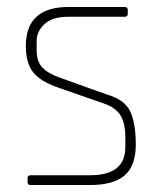

<svg xmlns="http://www.w3.org/2000/svg" viewBox="-20 -530 469 550"><path d="M238 0H68Q59 0 59 -8V-20Q59 -28 68 -28H238Q339 -28 339 -108V-138Q339 -175 326 -198Q313 -221 279 -233L147 -279Q95 -297 74.5 -323.5Q54 -350 54 -398Q54 -510 176 -510H337Q346 -510 346 -502V-490Q346 -482 337 -482H176Q130 -482 107.5 -461Q85 -440 85 -413V-386Q85 -354 101.5 -336.5Q118 -319 153 -307L284 -260Q337 -245 353 -211Q369 -177 369 -116Q369 -55 337 -27.5Q305 0 238 0Z"/></svg>

Font: Rajdhani Light
Style: Regular
Weight: 300
Designer: Satya Rajpurohit, Jyotish Sonowal
Foundry: Indian Type Foundry
Version: Version 1.201;PS 1.0;hotconv 1.0.78;makeotf.lib2.5.61930; tt